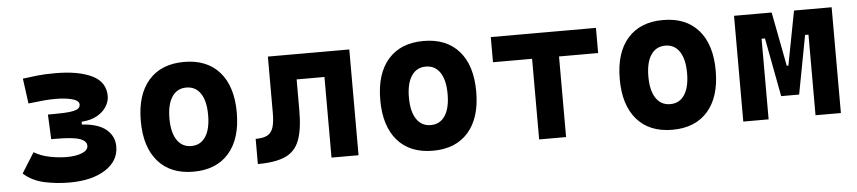

<svg xmlns="http://www.w3.org/2000/svg" viewBox="-37 -726 4177 936"><g transform="rotate(-5 2051.0 -258.5)"><path d="M271.5 9.8Q209.5 9.8 150.1 -2.9Q90.8 -15.6 47.9 -53.7L109.9 -152.8Q144.5 -131.8 188.5 -123.5Q232.4 -115.2 267.6 -115.2Q316.9 -115.2 345.5 -127.7Q374 -140.1 374 -161.1Q374 -185.1 340.1 -196.8Q306.2 -208.5 221.7 -208.5H201.2L195.8 -329.6H223.1Q279.8 -329.6 307.9 -333.7Q335.9 -337.9 345 -345.7Q354 -353.5 354 -364.7Q354 -383.8 321.3 -393.1Q288.6 -402.3 238.3 -402.3Q204.1 -402.3 176.8 -399.2Q149.4 -396 106 -391.6L89.4 -514.6Q127.4 -519.5 161.4 -523.4Q195.3 -527.3 249 -527.3Q361.3 -527.3 427.7 -495.4Q494.1 -463.4 494.1 -394Q494.1 -368.2 478.5 -343Q462.9 -317.9 432.4 -300.5Q401.9 -283.2 356.4 -280.3V-266.6Q435.5 -261.7 474.9 -229Q514.2 -196.3 514.2 -145.5Q514.2 -75.2 448.2 -32.7Q382.3 9.8 271.5 9.8Z M878.9 9.8Q767.1 9.8 705.6 -60.5Q644 -130.9 644 -258.8Q644 -387.2 705.6 -457.3Q767.1 -527.3 878.9 -527.3Q990.8 -527.3 1052.3 -457.3Q1113.8 -387.2 1113.8 -258.8Q1113.8 -130.9 1052.3 -60.5Q990.8 9.8 878.9 9.8ZM879.2 -115.7Q924.3 -115.7 949 -153.1Q973.6 -190.5 973.6 -258.9Q973.6 -327.6 949 -364.7Q924.3 -401.9 878.9 -401.9Q834 -401.9 809.1 -364.7Q784.2 -327.5 784.2 -258.8Q784.2 -190.4 809.1 -153.1Q834 -115.7 879.2 -115.7Z M1194.3 0V-123Q1230.5 -123 1251 -133.5Q1271.5 -144 1280 -169.9Q1288.6 -195.8 1288.6 -241.2V-517.6H1418.5V-244.6Q1418.5 -150.4 1398.3 -97.2Q1378.1 -43.9 1329.1 -22Q1280.2 0 1194.3 0ZM1554.7 0V-517.6H1687V0ZM1314 -394.5V-517.6H1668.9V-394.5Z M2050.8 9.8Q1939 9.8 1877.4 -60.5Q1815.9 -130.9 1815.9 -258.8Q1815.9 -387.2 1877.4 -457.3Q1939 -527.3 2050.8 -527.3Q2162.6 -527.3 2224.1 -457.3Q2285.6 -387.2 2285.6 -258.8Q2285.6 -130.9 2224.1 -60.5Q2162.6 9.8 2050.8 9.8ZM2051 -115.7Q2096.2 -115.7 2120.8 -153.1Q2145.5 -190.5 2145.5 -258.9Q2145.5 -327.6 2120.9 -364.7Q2096.2 -401.9 2050.8 -401.9Q2005.9 -401.9 1981 -364.7Q1956.1 -327.5 1956.1 -258.8Q1956.1 -190.4 1981 -153.1Q2005.9 -115.7 2051 -115.7Z M2570.8 0V-517.6H2702.6V0ZM2379.4 -394.5V-517.6H2894V-394.5Z M3222.7 9.8Q3110.8 9.8 3049.3 -60.5Q2987.8 -130.9 2987.8 -258.8Q2987.8 -387.2 3049.3 -457.3Q3110.8 -527.3 3222.7 -527.3Q3334.5 -527.3 3396 -457.3Q3457.5 -387.2 3457.5 -258.8Q3457.5 -130.9 3396 -60.5Q3334.5 9.8 3222.7 9.8ZM3222.9 -115.7Q3268.1 -115.7 3292.7 -153.1Q3317.4 -190.5 3317.4 -258.9Q3317.4 -327.6 3292.7 -364.7Q3268.1 -401.9 3222.7 -401.9Q3177.7 -401.9 3152.8 -364.7Q3127.9 -327.5 3127.9 -258.8Q3127.9 -190.4 3152.8 -153.1Q3177.7 -115.7 3222.9 -115.7Z M3800.3 -107.4 3806.6 -252.4H3812.5L3863.3 -517.6H3939V-394.5H3906.7L3852.5 -107.4ZM3569.8 0V-517.6H3693.8V0ZM3764.6 -107.4 3710.4 -394.5H3678.2V-517.6H3753.9L3804.7 -252.4H3808.6L3814.5 -107.4ZM3923.3 0V-517.6H4047.4V0Z"/></g></svg>

Font: Cascadia Code PL
Style: Regular
Weight: 400
Monospace: yes
Designer: Aaron Bell
Foundry: Saja Typeworks
Version: Version 2102.003